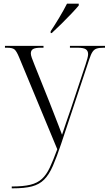

<svg xmlns="http://www.w3.org/2000/svg" viewBox="-20 -786 597 1046"><path d="M44 230Q107 230 145.5 220.5Q184 211 208.5 188.5Q233 166 251.5 126.5Q270 87 292 27L84 -474Q70 -508 58.5 -517Q47 -526 19 -526H7V-536H217V-526H202Q173 -526 160.5 -519Q148 -512 148 -495Q148 -486 153 -471.5Q158 -457 169 -430L248 -233Q259 -205 272 -171.5Q285 -138 297.5 -106Q310 -74 318 -52Q329 -86 341 -120.5Q353 -155 365 -190L446 -434Q452 -452 456 -467Q460 -482 460 -491Q460 -509 447.5 -517.5Q435 -526 403 -526H361V-536H552V-526H546Q521 -526 507 -521.5Q493 -517 484 -503.5Q475 -490 466 -462L314 -5Q289 70 268 118Q247 166 220.5 192.5Q194 219 154 229.5Q114 240 50 240H44ZM256 -616Q277 -647 302.5 -689.5Q328 -732 345 -766H409V-756Q395 -739 369 -711.5Q343 -684 314 -655.5Q285 -627 262 -606H256Z"/></svg>

Font: Noto Serif Display Light
Style: Regular
Weight: 300
Designer: Monotype Design Team
Foundry: Monotype Imaging Inc.
Version: Version 2.009